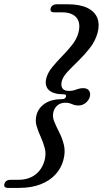

<svg xmlns="http://www.w3.org/2000/svg" viewBox="-83 -771 504 920"><path d="M233 -307.5Q236.2 -319.3 221.4 -319.3Q187.5 -319.3 167.6 -328.6Q147.6 -337.8 140.3 -354.7Q133.1 -371.6 138.4 -394.4Q145.2 -421.9 166.7 -448.3Q188.2 -474.7 214.4 -501.4Q240.6 -528.1 262.5 -555.8Q284.5 -583.6 292.7 -613.9Q300.7 -644.1 294.3 -666Q287.9 -688 267.7 -699.9Q247.6 -711.9 214.8 -711.9H177.3Q165.8 -711.9 161.5 -716.9Q157.2 -721.9 159.9 -731.6Q162.4 -740 169.9 -745.2Q177.5 -750.5 189 -750.5H241Q300.3 -750.5 336 -732.9Q371.6 -715.3 383.5 -684.3Q395.4 -653.3 384.5 -613.4Q373.7 -574.3 348 -541.3Q322.3 -508.4 293.2 -480.2Q264 -452 241.1 -427.5Q218.1 -403.1 212.8 -380.7Q208 -359.9 216.4 -347.6Q224.8 -335.3 248 -335.3Q261.3 -335.3 271.8 -338.5Q282.3 -341.7 292.6 -345.2Q302.8 -348.6 316 -348.6Q336.2 -348.6 344.1 -335.9Q351.9 -323.2 347.2 -307.1Q342.9 -291 327.9 -278.3Q312.9 -265.6 292.5 -265.6Q279.3 -265.6 270.7 -268.8Q262 -272.1 253.3 -275.4Q244.5 -278.8 231 -278.8Q207.8 -278.8 193.2 -266.9Q178.5 -255 172.9 -234.6Q167.1 -211.8 177.2 -187.6Q187.2 -163.3 201.5 -135.7Q215.7 -108 223.4 -75.6Q231.1 -43.1 220.7 -4.1Q210.1 35.3 182.5 65.3Q154.9 95.4 110.8 112.4Q66.7 129.4 7.8 129.4H-44.2Q-55.9 129.4 -60.4 124Q-64.8 118.7 -61.8 110Q-58.9 100.4 -51.5 95.4Q-44.2 90.5 -32.7 90.5H4.8Q54.1 90.5 86.6 65.5Q119.1 40.6 130.9 -3.6Q138.7 -33.5 131.5 -61Q124.4 -88.5 112.2 -114.9Q100 -141.3 92.3 -167.2Q84.7 -193.2 92.1 -220.5Q101.6 -255 133.1 -275.5Q164.6 -296 215.2 -296Q222.7 -296 227.1 -299Q231.5 -302.1 233 -307.5Z"/></svg>

Font: Fraunces
Style: Italic
Weight: 900
Italic angle: -16°
Version: Version 1.000;[0bf87f6ff]